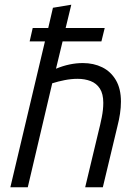

<svg xmlns="http://www.w3.org/2000/svg" viewBox="-20 -796 597 816"><path d="M24 0 171 -620H106L119 -677H185L205 -763L283 -776L259 -677H425L411 -620H246L218 -504Q247 -516 275.5 -522Q304 -528 332 -528Q378 -528 414.5 -510Q451 -492 472.5 -455.5Q494 -419 494 -364Q494 -339 490 -312.5Q486 -286 479 -259L417 0H342L398 -234Q406 -265 412.5 -297.5Q419 -330 419 -359Q419 -397 404.5 -419.5Q390 -442 365 -451.5Q340 -461 310 -461Q283 -461 255 -455.5Q227 -450 202 -442L98 0Z"/></svg>

Font: Ubuntu Sans
Style: Italic
Weight: 400
Italic angle: -13.5°
Designer: Dalton Maag Ltd
Foundry: Dalton Maag Ltd
Version: Version 1.006